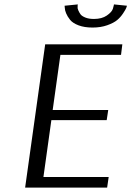

<svg xmlns="http://www.w3.org/2000/svg" viewBox="-20 -851 596 871"><path d="M406 -765Q442 -765 464.5 -780.5Q487 -796 492 -811L496 -826L497 -831L556 -825Q555 -821 552.5 -814.5Q550 -808 538.5 -790.5Q527 -773 511.5 -760Q496 -747 466.5 -736.5Q437 -726 400 -726Q363 -726 336.5 -736Q310 -746 298 -761Q286 -776 280 -790.5Q274 -805 274 -815L273 -825L333 -831L332 -826Q333 -826 332 -820Q331 -814 335 -804.5Q339 -795 345 -786.5Q351 -778 367 -771.5Q383 -765 406 -765ZM466 0H94L185 -650H535L529 -602H254L219 -352H471L464 -306H213L177 -48H473Z"/></svg>

Font: Arsenal
Style: Italic
Weight: 400
Italic angle: -9.10001°
Designer: Andrij Shevchenko
Foundry: Stairsfor
Version: Version 2.001;PS 002.001;hotconv 1.0.88;makeotf.lib2.5.64775